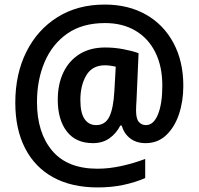

<svg xmlns="http://www.w3.org/2000/svg" viewBox="-20 -739 870 841"><path d="M783 -363Q783 -296 764 -239Q745 -182 708 -147Q671 -112 618 -112Q577 -112 550 -133Q523 -154 513 -189H507Q489 -154 459 -133Q429 -112 387 -112Q312 -112 272.5 -163.5Q233 -215 233 -302Q233 -370 257.5 -421.5Q282 -473 328.5 -502Q375 -531 441 -531Q481 -531 520.5 -523.5Q560 -516 587 -506L578 -301Q577 -287 576.5 -275.5Q576 -264 576 -255Q576 -218 588.5 -204.5Q601 -191 619 -191Q653 -191 672 -238Q691 -285 691 -364Q691 -448 660.5 -509.5Q630 -571 573.5 -604.5Q517 -638 440 -638Q341 -638 275 -592Q209 -546 175.5 -467.5Q142 -389 142 -292Q142 -158 208.5 -79Q275 0 407 0Q459 0 514.5 -12.5Q570 -25 616 -43V41Q572 60 520 71Q468 82 408 82Q294 82 213.5 38Q133 -6 90 -89.5Q47 -173 47 -289Q47 -415 95.5 -512Q144 -609 232 -664Q320 -719 439 -719Q542 -719 619.5 -675Q697 -631 740 -550.5Q783 -470 783 -363ZM332 -301Q332 -244 350.5 -217.5Q369 -191 401 -191Q441 -191 459 -228Q477 -265 481 -341L487 -447Q477 -449 465 -451Q453 -453 440 -453Q384 -453 358 -409Q332 -365 332 -301Z"/></svg>

Font: Noto Sans Bengali SemiCondensed SemiBold
Style: Regular
Weight: 600
Width: 4
Designer: Joana Ranito - Universal Thirst; Jelle Bosma - Monotype Design Team
Foundry: Universal Thirst ehf.
Version: Version 3.000; ttfautohint (v1.8.4.7-5d5b)